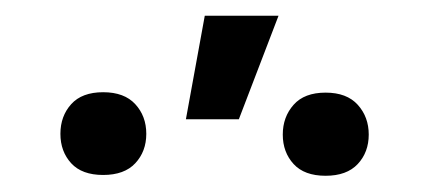

<svg xmlns="http://www.w3.org/2000/svg" viewBox="-20 -836 545 239"><path d="M345.5 -631.8Q332 -646.5 332 -668.5Q332 -690.4 345.5 -705.6Q358.9 -720.7 385.3 -720.7Q411.6 -720.7 425.3 -705.6Q439 -690.4 439 -668.5Q439 -646.5 425.3 -631.8Q411.6 -617.2 385.3 -617.2Q358.9 -617.2 345.5 -631.8ZM68.6 -632.8Q55.2 -647.5 55.2 -669.4Q55.2 -691.4 68.6 -706.3Q82 -721.2 108.4 -721.2Q134.8 -721.2 148.4 -706.3Q162.1 -691.4 162.1 -669.4Q162.1 -647.5 148.4 -632.8Q134.8 -618.2 108.4 -618.2Q82 -618.2 68.6 -632.8ZM234.9 -816.4H326.7L277.3 -687.5H211.4Z"/></svg>

Font: MAUL
Style: Regular
Weight: 400
Designer: MAUL
Version: Version 1.0; 2020; ttfautohint (v1.8.3)